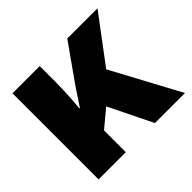

<svg xmlns="http://www.w3.org/2000/svg" viewBox="-136 -712 872 872"><g transform="rotate(-45 300.0 -276.5)"><path d="M40 0V-553H215V-460Q215 -436 214 -405.5Q213 -375 211 -344.5Q209 -314 206 -290H210Q228 -317 243.5 -341Q259 -365 281 -396L392 -553H586L418 -329L595 0H402L299 -210L215 -140V0Z"/></g></svg>

Font: Noto Sans Mono Black
Style: Regular
Weight: 900
Designer: Monotype Design Team
Foundry: Monotype Imaging Inc.
Version: Version 2.014